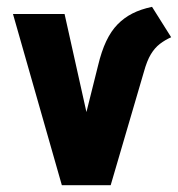

<svg xmlns="http://www.w3.org/2000/svg" viewBox="-20 -541 521 562"><path d="M425 -521Q392 -514 367.5 -501.5Q343 -489 324 -469.5Q305 -450 291 -420.5Q277 -391 267 -349L233 -213L169 -500H18L161 1H304L401 -330Q410 -363 421.5 -382Q433 -401 448 -412.5Q463 -424 481 -432Z"/></svg>

Font: Advent Pro ExtraBold
Style: Regular
Weight: 800
Designer: VivaRado, Andreas Kalpakidis
Foundry: VivaRado, Andreas Kalpakidis
Version: Version 3.000